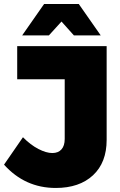

<svg xmlns="http://www.w3.org/2000/svg" viewBox="-27 -932 601 961"><path d="M280.8 -824.2 217.8 -754.9H84L193.8 -912.1H367.2L477.1 -754.9H342.8ZM59.1 -701.2H506.8V-231.9Q506.8 -118.2 438.5 -54.7Q370.1 8.8 252 8.8Q98.1 8.8 -6.8 -107.9L87.9 -245.1Q126 -206.5 165.3 -186.3Q204.6 -166 234.9 -166Q264.2 -166 280.5 -184.1Q296.9 -202.1 296.9 -236.8V-535.2H59.1Z"/></svg>

Font: Montserrat-Arabic ExtraBold
Style: Regular
Weight: 800
Designer: Mohamed Gaber
Foundry: Kief Type Foundry
Version: Version 5.008;PS 005.008;hotconv 1.0.88;makeotf.lib2.5.64775